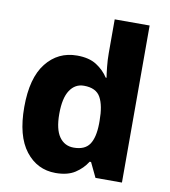

<svg xmlns="http://www.w3.org/2000/svg" viewBox="-85 -926 808 915"><g transform="rotate(10 319.0 -468.0)"><path d="M245 -83Q156 -83 100 -155Q44 -227 44 -367Q44 -508 101 -580Q158 -652 250 -652Q308 -652 344 -629Q380 -606 402 -572H406Q403 -590 399.5 -623.5Q396 -657 396 -690V-853H565V-93H437L403 -164H396Q375 -130 339 -106.5Q303 -83 245 -83ZM309 -217Q363 -217 385.5 -250Q408 -283 409 -350V-365Q409 -438 387.5 -477Q366 -516 307 -516Q264 -516 239 -478Q214 -440 214 -364Q214 -289 239.5 -253Q265 -217 309 -217Z"/></g></svg>

Font: Noto Sans Kannada UI ExtraBold
Style: Regular
Weight: 800
Designer: Jelle Bosma - Monotype Design Team
Foundry: Monotype Imaging Inc.
Version: Version 2.005; ttfautohint (v1.8.4.7-5d5b)